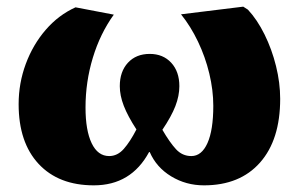

<svg xmlns="http://www.w3.org/2000/svg" viewBox="-20 -543 898 577"><path d="M262 14Q156 14 96 -50.5Q36 -115 36 -230Q36 -293 57.5 -351Q79 -409 117.5 -453.5Q156 -498 207 -521L322 -499Q281 -442 259 -369.5Q237 -297 237 -220Q237 -151 255.5 -112.5Q274 -74 308 -74Q333 -74 352 -95.5Q371 -117 390 -154Q364 -194 352 -225Q340 -256 340 -284Q340 -328 364.5 -354.5Q389 -381 430 -381Q470 -381 494.5 -354.5Q519 -328 519 -284Q519 -255 507 -224Q495 -193 468 -153Q490 -115 509 -94.5Q528 -74 555 -74Q586 -74 603.5 -113Q621 -152 621 -225Q621 -272 609 -322Q597 -372 575 -418Q553 -464 524 -500L711 -523L725 -514Q753 -484 775 -439.5Q797 -395 809.5 -344.5Q822 -294 822 -246Q822 -123 761.5 -54.5Q701 14 593 14Q539 14 494.5 -13Q450 -40 430 -86H428Q374 14 262 14Z"/></svg>

Font: Literata 36pt ExtraBold
Style: Regular
Weight: 800
Designer: Latin by Veronika Burian and Jose Scaglione. Greek by Irene Vlachou. Cyrillic by Vera Evstafieva.
Foundry: TypeTogether
Version: Version 3.002